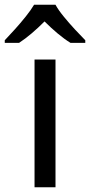

<svg xmlns="http://www.w3.org/2000/svg" viewBox="-60 -786 378 806"><path d="M173 0H85V-536H173ZM173 -766Q185 -744 207.5 -716.5Q230 -689 254.5 -662.5Q279 -636 298 -617V-606H236Q210 -622 182 -645.5Q154 -669 127 -696Q100 -669 73 -646Q46 -623 20 -606H-40V-617Q-21 -637 2.5 -663Q26 -689 48 -716.5Q70 -744 83 -766Z"/></svg>

Font: Noto Sans Khmer
Style: Regular
Weight: 400
Designer: Danh Hong and the Monotype Design Team
Foundry: Monotype Imaging Inc.
Version: Version 2.003